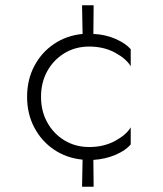

<svg xmlns="http://www.w3.org/2000/svg" viewBox="-20 -598 620 730"><path d="M136 -230Q136 -175 160 -132Q184 -89 225.5 -64Q267 -39 319 -39Q375 -39 418 -62.5Q461 -86 477 -114V-49Q458 -26 419.5 -9.5Q381 7 335 10L336 112H292L294 9Q233 3 185.5 -29Q138 -61 110.5 -113Q83 -165 83 -230Q83 -295 110.5 -347Q138 -399 185.5 -431Q233 -463 294 -469L292 -578H336L335 -469Q381 -467 419.5 -450Q458 -433 477 -411V-346Q461 -374 418 -397.5Q375 -421 319 -421Q267 -421 225.5 -396Q184 -371 160 -328Q136 -285 136 -230Z"/></svg>

Font: Jost* Light
Style: Regular
Weight: 300
Version: Version 3.7